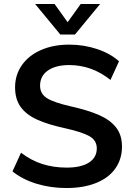

<svg xmlns="http://www.w3.org/2000/svg" viewBox="-20 -939 678 968"><path d="M43 -75 86 -169Q137 -130 193.5 -112Q250 -94 316 -94Q389 -94 428.5 -119.5Q468 -145 468 -191Q468 -231 431.5 -252Q395 -273 310 -292Q222 -311 167 -336Q112 -361 84 -400Q56 -439 56 -499Q56 -561 90 -610Q124 -659 186 -686.5Q248 -714 329 -714Q403 -714 470 -691.5Q537 -669 580 -630L537 -536Q443 -611 329 -611Q261 -611 221.5 -583.5Q182 -556 182 -507Q182 -466 217 -444Q252 -422 336 -403Q425 -383 480.5 -358.5Q536 -334 565.5 -296Q595 -258 595 -200Q595 -137 561.5 -89.5Q528 -42 464.5 -16.5Q401 9 315 9Q234 9 163 -13Q92 -35 43 -75ZM387 -919H485L358 -765H284L157 -919H255L321 -827Z"/></svg>

Font: wassup Sans
Style: Bold
Weight: 700
Version: Version 2.001